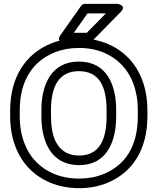

<svg xmlns="http://www.w3.org/2000/svg" viewBox="-20 -946 830 1001"><path d="M698.5 -339C698.5 -183 632.4 -83.7 517.8 -37.7C480.4 -22.7 438.8 -15 392.4 -15C291.7 -15 217.9 -51.9 169.3 -101.1C117.2 -153.8 83 -235 83 -339V-371C83 -526.2 151.5 -627.4 265.9 -673.3C303.3 -688.3 344.9 -696 391.3 -696C492.3 -696 564.6 -659.2 613.2 -609.5C665.3 -556.3 698.5 -475.4 698.5 -371ZM748.5 -339V-371C748.5 -486 711.6 -580.5 649 -644.5C591.2 -703.5 505 -746 391.3 -746C339.4 -746 291.2 -737.3 247.2 -719.7C112.7 -665.7 33 -542.4 33 -371V-339C33 -224.1 71 -129.3 133.7 -65.9C191.6 -7.4 279 35 392.4 35C444.3 35 492.5 26.3 536.5 8.7C671.4 -45.5 748.5 -167.3 748.5 -339ZM392.4 -85C538.6 -85 585.7 -210.5 585.7 -339V-372C585.7 -501.9 537.8 -625 391.3 -625C245.3 -625 195.8 -501.3 195.8 -372V-339C195.8 -208.2 246.5 -85 392.4 -85ZM392.4 -135C368.3 -135 348 -139.4 330.4 -147.6C272.5 -174.9 245.8 -241.7 245.8 -339V-372C245.8 -493.8 285.9 -575 391.3 -575C497.1 -575 535.7 -494.9 535.7 -372V-339C535.7 -216.9 497.2 -135 392.4 -135ZM436.1 -876H531.9L432.5 -775H364.8ZM423.2 -926C416.1 -926 407.6 -922.2 402.8 -915.4L296.1 -764.4C267.9 -724.5 316.5 -725 316.5 -725H443C448.6 -725 456 -727.6 460.8 -732.5L609.3 -883.5C644.1 -918.8 591.5 -926 591.5 -926Z"/></svg>

Font: Asimov
Style: WidOu
Weight: 500
Designer: Google
Version: Version 2.000980; 2014